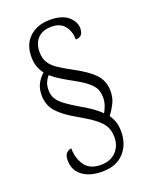

<svg xmlns="http://www.w3.org/2000/svg" viewBox="-160 -845 824 1046"><g transform="rotate(-20 252.0 -322.5)"><path d="M249 115Q175 115 133 82Q91 49 91 -6Q91 -39 105.5 -50.5Q120 -62 132 -62Q132 -5 161 36.5Q190 78 254 78Q310 78 342 44.5Q374 11 374 -40Q374 -75 360 -101.5Q346 -128 312 -154Q278 -180 218 -214Q148 -253 113.5 -292.5Q79 -332 79 -389Q79 -427 93.5 -454.5Q108 -482 131 -502Q115 -525 106.5 -548.5Q98 -572 98 -604Q98 -678 143.5 -719Q189 -760 261 -760Q332 -760 367 -729Q402 -698 402 -660Q402 -611 358 -611Q358 -657 333 -689.5Q308 -722 257 -722Q205 -722 177 -693Q149 -664 149 -614Q149 -577 164.5 -552Q180 -527 211 -506.5Q242 -486 290 -460Q369 -418 404.5 -379Q440 -340 440 -282Q440 -244 424.5 -213Q409 -182 389 -156Q401 -138 410 -115.5Q419 -93 419 -55Q419 19 374.5 67Q330 115 249 115ZM365 -181Q374 -195 382 -217Q390 -239 390 -264Q390 -289 381.5 -310Q373 -331 347.5 -353Q322 -375 271 -403Q234 -423 205 -441Q176 -459 153 -479Q141 -467 132.5 -448Q124 -429 124 -402Q124 -372 137.5 -350.5Q151 -329 179.5 -308Q208 -287 254 -260Q288 -241 316.5 -221Q345 -201 365 -181Z"/></g></svg>

Font: Noto Serif Hebrew SemiCondensed Light
Style: Regular
Weight: 300
Width: 4
Designer: Monotype Design Team
Foundry: Monotype Imaging Inc.
Version: Version 2.004; ttfautohint (v1.8.4.7-5d5b)